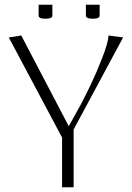

<svg xmlns="http://www.w3.org/2000/svg" viewBox="-20 -791 556 811"><path d="M342.8 -771H400.9V-725.1Q400.9 -711.9 372.1 -711.9Q342.8 -711.9 342.8 -725.1ZM143.1 -771H201.2V-725.1Q201.2 -711.9 171.9 -711.9Q143.1 -711.9 143.1 -725.1ZM17.1 -632.8 69.8 -641.1 270 -258.8H271L323.2 -353Q343.3 -391.6 365.5 -438Q387.7 -484.4 412.8 -549.1Q438 -613.8 438 -641.1L500 -632.8L291 -244.1V0H242.2V-210Z"/></svg>

Font: Resagokr
Style: Light
Weight: 300
Designer: gluk
Foundry: gluk
Version: Version 0.95